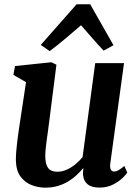

<svg xmlns="http://www.w3.org/2000/svg" viewBox="-20 -854 643 884"><path d="M188.4 10Q156.6 10 125.7 -1.8Q94.9 -13.7 74.3 -41.4Q53.8 -69.2 53.1 -117.4Q53.1 -134.9 54.7 -155.9Q56.3 -176.8 59.1 -200Q62 -223.1 65.3 -246.9Q68.7 -270.7 72.2 -293.2L99.8 -475.6L41.7 -509.3L49.1 -549.9L216.7 -567.4L239.8 -556L205.9 -289.2Q203.4 -267.7 200.3 -246.3Q197.2 -224.9 194.5 -205.1Q191.9 -185.2 190.2 -168Q188.5 -150.8 188.5 -137.4Q188.5 -109.4 194.8 -93.2Q201.1 -77 213.4 -70.2Q225.7 -63.4 244 -63.4Q266.3 -63.4 287.8 -73.1Q309.2 -82.7 327.8 -98.2Q346.4 -113.7 360.2 -130.8L418.4 -563.4H551L487.7 -100.9Q485.2 -81.7 490.5 -72.9Q495.7 -64.2 505.6 -64.2Q514.6 -64.2 524.4 -69.6Q534.3 -75 552.7 -89.8L566 -59.2Q561.3 -51.3 544.5 -34.7Q527.6 -18.2 500.5 -4.3Q473.4 9.7 438.3 9.7Q401.9 9.7 383.5 -5.5Q365 -20.7 362.7 -46.6Q362.4 -49.1 362.2 -52.8Q362 -56.4 362.2 -60.7Q362.5 -65 363 -69.5Q363.5 -74 364 -78L362.3 -79Q348.8 -63 332 -47.2Q315.1 -31.4 293.7 -18.5Q272.2 -5.6 246.2 2.2Q220.1 10 188.4 10ZM208.7 -618.7 167.7 -647.2 332.7 -834.3H395.3L502.5 -645.8L457.1 -620.8Q431.5 -648 405.3 -678Q379.1 -708.1 353.1 -737.8Q317.5 -707.4 281.6 -676.8Q245.7 -646.3 208.7 -618.7Z"/></svg>

Font: Merriweather 7pt Light
Style: Italic
Weight: 300
Italic angle: -7.8°
Designer: Eben Sorkin
Foundry: Eben Sorkin
Version: Version 2.200;gftools[0.9.31]